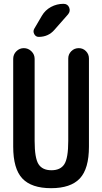

<svg xmlns="http://www.w3.org/2000/svg" viewBox="-20 -985 540 1015"><path d="M49.8 -210V-673.8Q49.8 -697.3 66.4 -713.9Q83 -730.5 106 -730.5Q128.9 -730.5 146 -713.9Q163.1 -697.3 163.1 -673.8V-240.2Q163.1 -149.4 183.6 -117.2Q204.1 -85 252 -85Q299.8 -85 320.3 -117.2Q340.8 -149.4 340.8 -240.2V-675.8Q340.8 -698.2 356.9 -714.4Q373 -730.5 396.5 -730.5Q418.9 -730.5 434.6 -714.4Q450.2 -698.2 450.2 -675.8V-210Q450.2 -92.8 401.9 -41.5Q353.5 9.8 250 9.8Q146.5 9.8 98.1 -41.5Q49.8 -92.8 49.8 -210ZM201.2 -901.4Q218.8 -931.6 249.5 -948.2Q280.3 -964.8 315.4 -964.8Q337.9 -964.8 345.7 -945.3Q353.5 -925.8 339.8 -909.2L267.6 -827.1Q235.4 -790 184.6 -790Q168.9 -790 161.1 -804.7Q153.3 -819.3 161.1 -833Z"/></svg>

Font: Rounded-X Mgen+ 2m medium
Style: Regular
Weight: 500
Designer: [Source Han Sans]
Ryoko NISHIZUKA  (kana & ideographs); Paul D. Hunt (Latin, Greek & Cyrillic); Wenlong ZHANG  (bopomofo
Version: Version 1.059.20150602